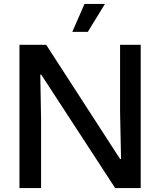

<svg xmlns="http://www.w3.org/2000/svg" viewBox="-20 -957 815 977"><path d="M79 0V-729H215L591 -148H596L591 -389V-729H696V0H566L190 -577H185L189 -350V0ZM348 -795 410 -937H514L427 -795Z"/></svg>

Font: Mona Sans Medium
Style: Regular
Weight: 500
Designer: Deni Anggara
Foundry: GitHub
Version: Version 2.000;Glyphs 3.2.3 (3260)